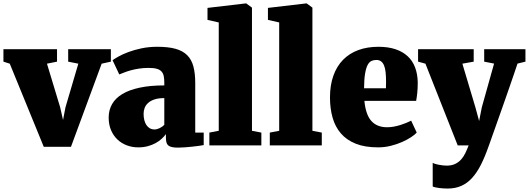

<svg xmlns="http://www.w3.org/2000/svg" viewBox="-33 -840 3055 1109"><path d="M23.4 -472.2 -13.2 -483.9V-555.7H296.4V-483.9L238.3 -472.2L314.5 -220.2L331.1 -147L345.2 -220.2L419.4 -472.2L360.8 -483.9V-555.7H607.4V-483.9L554.2 -472.2L377 7.8H219.7Z M594.7 -161.1Q594.7 -204.1 614.3 -238.5Q633.8 -272.9 673.6 -296.9Q713.4 -320.8 773.9 -333.7Q834.5 -346.7 916 -346.7V-362.3Q916 -384.3 912.8 -400.1Q909.7 -416 900.1 -426.8Q890.6 -437.5 872.8 -442.6Q855 -447.8 825.7 -447.8Q795.9 -447.8 770.3 -443.8Q744.6 -439.9 723.4 -434.1Q702.1 -428.2 685.3 -421.6Q668.5 -415 656.2 -410.2H655.8L617.2 -492.2Q627.4 -500 650.9 -513.2Q674.3 -526.4 708 -539.1Q741.7 -551.8 784.2 -560.8Q826.7 -569.8 875.5 -569.8Q939 -569.8 981 -558.1Q1022.9 -546.4 1048.3 -521Q1073.7 -495.6 1084.2 -455.8Q1094.7 -416 1094.7 -360.4V-74.2H1143.6V-2Q1134.3 0 1116.7 2.4Q1099.1 4.9 1078.1 7.1Q1057.1 9.3 1035.2 11Q1013.2 12.7 995.6 12.7Q973.6 12.7 959.7 9.5Q945.8 6.3 938.2 -0.5Q930.7 -7.3 928 -18.8Q925.3 -30.3 925.3 -46.9V-65.4Q915.5 -51.8 900.6 -38.1Q885.7 -24.4 865.7 -13.4Q845.7 -2.4 820.6 4.4Q795.4 11.2 765.1 11.2Q730.5 11.2 699.5 -0.5Q668.5 -12.2 645.3 -34.2Q622.1 -56.2 608.4 -88.1Q594.7 -120.1 594.7 -161.1ZM796.4 -182.6Q796.4 -162.6 800.5 -146.2Q804.7 -129.9 812.7 -117.7Q820.8 -105.5 832.5 -98.9Q844.2 -92.3 859.4 -92.3Q873.5 -92.3 889.6 -100.1Q905.8 -107.9 916 -119.6V-273.4Q881.8 -273.4 858.9 -265.6Q835.9 -257.8 822 -244.9Q808.1 -231.9 802.2 -215.8Q796.4 -199.7 796.4 -182.6Z M1176.3 -74.2 1230.5 -84.5V-710.4L1165.5 -725.1V-794.4L1386.2 -820.3H1389.2L1422.4 -795.9V-84.5L1476.6 -74.2V0H1176.3Z M1525.4 -74.2 1579.6 -84.5V-710.4L1514.6 -725.1V-794.4L1735.4 -820.3H1738.3L1771.5 -795.9V-84.5L1825.7 -74.2V0H1525.4Z M1873 -276.9Q1873 -348.1 1892.6 -402.8Q1912.1 -457.5 1948.5 -494.6Q1984.9 -531.7 2036.6 -550.8Q2088.4 -569.8 2152.8 -569.8Q2209 -569.8 2251.2 -555.7Q2293.5 -541.5 2321.8 -515.1Q2350.1 -488.8 2364.5 -450.7Q2378.9 -412.6 2379.9 -364.7Q2379.9 -329.1 2377.2 -303.5Q2374.5 -277.8 2370.6 -257.3H2071.8Q2079.1 -178.2 2111.6 -141.6Q2144 -105 2203.1 -105Q2222.2 -105 2241.9 -108.6Q2261.7 -112.3 2280.3 -118.2Q2298.8 -124 2314.7 -130.6Q2330.6 -137.2 2341.8 -143.1L2374 -74.2Q2363.8 -62.5 2341.8 -47.9Q2319.8 -33.2 2290 -20Q2260.3 -6.8 2224.6 2.2Q2189 11.2 2150.9 11.2Q2074.7 11.2 2021.7 -10Q1968.8 -31.2 1935.8 -69.6Q1902.8 -107.9 1887.9 -160.9Q1873 -213.9 1873 -276.9ZM2196.3 -330.1Q2196.3 -333.5 2196.3 -339.1Q2196.3 -344.7 2196.5 -350.6Q2196.8 -356.4 2196.8 -362.1Q2196.8 -367.7 2196.8 -371.1Q2196.8 -399.9 2194.3 -422.6Q2191.9 -445.3 2185.5 -461.2Q2179.2 -477.1 2168.2 -485.4Q2157.2 -493.7 2140.6 -493.7Q2125 -493.7 2112.3 -487.8Q2099.6 -481.9 2090.3 -464.4Q2081.1 -446.8 2075.7 -414.8Q2070.3 -382.8 2069.8 -330.1Z M2466.3 100.1Q2470.2 103.5 2479.7 106.4Q2489.3 109.4 2500.7 111.6Q2512.2 113.8 2524.4 115.2Q2536.6 116.7 2546.4 116.7Q2575.7 116.7 2595.9 106.9Q2616.2 97.2 2630.6 81.1Q2645 64.9 2655 43.9Q2665 22.9 2673.8 0H2610.8L2424.3 -472.2L2381.8 -483.9V-555.7H2703.1V-483.9L2637.7 -472.2L2712.9 -220.2L2734.4 -141.1L2750 -220.2L2820.8 -472.7L2763.7 -483.9V-555.7H3002V-483.9L2956.1 -472.7Q2948.2 -448.7 2937 -415.8Q2925.8 -382.8 2912.6 -345Q2899.4 -307.1 2885.3 -266.6Q2871.1 -226.1 2857.4 -187.3Q2843.8 -148.4 2831.3 -113.5Q2818.8 -78.6 2809.3 -51.5Q2799.8 -24.4 2793.9 -7.8Q2788.1 8.8 2787.1 10.7Q2766.6 68.8 2743.9 113.3Q2721.2 157.7 2693.6 188Q2666 218.3 2631.6 233.6Q2597.2 249 2552.7 249Q2542 249 2529.5 248.3Q2517.1 247.6 2505.1 246.1Q2493.2 244.6 2482.9 242.4Q2472.7 240.2 2466.3 237.3V100.1Z"/></svg>

Font: Merriweather UltraBold
Style: Regular
Weight: 900
Designer: Eben Sorkin ( sorkintype@gmail.com )
Foundry: Eben Sorkin
Version: Version 1.570; ttfautohint (v1.3) -l 8 -r 32 -G 0 -x 0 -H 60